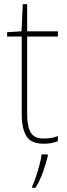

<svg xmlns="http://www.w3.org/2000/svg" viewBox="-20 -678 321 919"><path d="M189 -15Q210 -15 226.5 -18Q243 -21 257 -27V-2Q243 3 227 6.5Q211 10 189 10Q128 10 106 -27Q84 -64 84 -130V-503H14V-524L83 -528L89 -658H110V-528H257V-503H110V-131Q110 -74 126.5 -44.5Q143 -15 189 -15ZM209 68Q200 106 185.5 146Q171 186 150 221H134V214Q142 198 151.5 169.5Q161 141 169 111.5Q177 82 179 61H209Z"/></svg>

Font: Noto Sans Bengali SemiCondensed Thin
Style: Regular
Weight: 100
Width: 4
Designer: Joana Ranito - Universal Thirst; Jelle Bosma - Monotype Design Team
Foundry: Universal Thirst ehf.
Version: Version 3.000; ttfautohint (v1.8.4.7-5d5b)